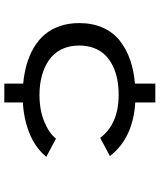

<svg xmlns="http://www.w3.org/2000/svg" viewBox="55 -795 740 890"><g transform="rotate(90 425.0 -350.0)"><path d="M367.5 0V-87.5Q319.5 -92 278.2 -103.8Q237 -115.5 201.2 -136.5Q165.5 -157.5 140.5 -186.8Q115.5 -216 101.2 -256.8Q87 -297.5 87 -347Q87 -409 108.5 -457Q130 -505 169 -535.5Q208 -566 257.5 -583.2Q307 -600.5 367.5 -605.5V-700H455V-607Q620 -597 703.5 -489.5L619 -444.5Q554.5 -530 419.5 -530Q382 -530 349 -523.8Q316 -517.5 286.8 -503.5Q257.5 -489.5 236.5 -468.8Q215.5 -448 203.2 -416.8Q191 -385.5 191 -347Q191 -299.5 209.5 -263.5Q228 -227.5 260 -206Q292 -184.5 332.2 -173.8Q372.5 -163 419.5 -163Q490 -163 543.8 -185.2Q597.5 -207.5 622.5 -239.5L707 -194.5Q665.5 -144.5 600 -117.5Q534.5 -90.5 455 -86V0Z"/></g></svg>

Font: League Mono Wide
Style: Regular
Weight: 400
Width: 8
Designer: Tyler Finck
Foundry: The League of Moveable Type / Tyler Finck
Version: Version 2.210